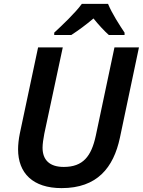

<svg xmlns="http://www.w3.org/2000/svg" viewBox="-20 -958 735 988"><path d="M259 -790V-778H347C384 -802 422 -830 461 -863C486 -832 517 -798 540 -778H621V-790C595 -829 556 -889 536 -938H401C369 -893 297 -825 259 -790ZM297 10C480 10 564 -95 597 -249L695 -714H569L473 -260C450 -153 407 -99 308 -99C235 -99 199 -135 199 -198C199 -217 203 -244 208 -270L303 -714H176L82 -271C76 -242 73 -212 73 -190C73 -67 149 10 297 10Z"/></svg>

Font: Noto Sans SemiBold
Style: Italic
Weight: 600
Italic angle: -12°
Designer: Monotype Design Team
Foundry: Monotype Imaging Inc.
Version: Version 2.013